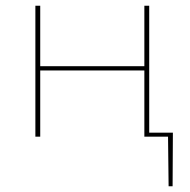

<svg xmlns="http://www.w3.org/2000/svg" viewBox="-20 -479 667 673"><path d="M585 174H571L569 0H486V-232H121V0H104V-459H121V-247H486V-459H503V-14H586Z"/></svg>

Font: Ysabeau SC Thin
Style: Regular
Weight: 200
Designer: Christian Thalmann (Catharsis Fonts)
Version: Version 0.003